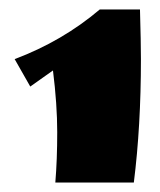

<svg xmlns="http://www.w3.org/2000/svg" viewBox="-20 -607 338 406"><path d="M278 -482Q278 -340 263 -221H97Q101 -269 101 -327.5Q101 -386 92 -458Q78 -448 44 -424L11 -482Q112 -520 191 -587H276Q278 -517 278 -482Z"/></svg>

Font: Ruslan Display
Style: Regular
Weight: 400
Version: Version 1.001